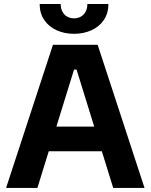

<svg xmlns="http://www.w3.org/2000/svg" viewBox="-20 -923 740 943"><path d="M322.1 -644.8H363V-581.2H322.1ZM570 -301.2V-180H118.9V-301.2ZM240.1 -703.1H381.4L163.7 0H9.9ZM536 0 318.3 -703.1H459.6L689.8 0ZM343.6 -756.9Q297.4 -756.9 258.8 -774.1Q220.3 -791.2 197.6 -824.3Q174.8 -857.4 174.8 -903.2H278.1Q278.1 -880.6 287.1 -864.6Q296.1 -848.7 310.9 -840.8Q325.7 -832.9 343.6 -832.9Q361.4 -832.9 376.2 -840.8Q391 -848.7 400 -864.6Q409 -880.6 409 -903.2H512.3Q512.3 -857.4 489.6 -824.3Q466.8 -791.2 428.3 -774.1Q389.7 -756.9 343.6 -756.9Z"/></svg>

Font: Wand UI Pro
Style: Regular
Weight: 400
Designer: Andreas Faust
Version: Version 1.003;FEAKit 1.0